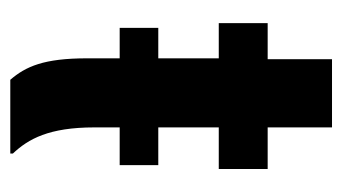

<svg xmlns="http://www.w3.org/2000/svg" viewBox="-166 -499 665 373"><g transform="rotate(90 166.5 -312.5)"><path d="M278.3 0V-5C250 -35 227.5 -75 227.5 -163.3V-212.5H300.8V-287.5H227.5V-405H308.3V-500H227.5V-625H95V-500H25V-405H93.3V-287.5H34.2V-212.5H93.3V-149.2C93.3 -65 109.2 -30 135 0Z"/></g></svg>

Font: Familjen Grotesk
Style: Bold
Weight: 700
Designer: Anders Wikstroem, Jonas Baeckman, Matilda Gysing, Kristian Moeller
Foundry: Familjen STHLM AB
Version: Version 2.000